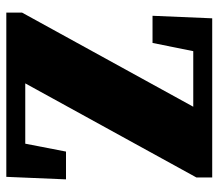

<svg xmlns="http://www.w3.org/2000/svg" viewBox="-62 -630 692 608"><g transform="rotate(90 284.0 -326.0)"><path d="M20 0V-50L318 -592H142L116 -463H30L38 -652H542V-602L244 -60H435L460 -189H548L540 0Z"/></g></svg>

Font: Source Serif Pro Black
Style: Regular
Weight: 900
Designer: Frank Grießhammer
Foundry: Adobe Systems Incorporated
Version: Version 3.001;hotconv 1.0.111;makeotfexe 2.5.65597